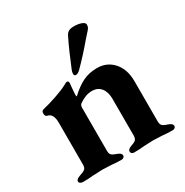

<svg xmlns="http://www.w3.org/2000/svg" viewBox="-155 -783 875 910"><g transform="rotate(-30 283.0 -327.5)"><path d="M21 0ZM21 -11Q21 -23 44 -31Q64 -37 73 -44Q82 -51 82 -69V-298Q82 -348 51 -354Q40 -356 40 -372Q40 -386 50 -389Q85 -397 126 -411Q167 -425 194 -439Q207 -447 212 -447Q221 -447 221 -435L219 -415Q216 -379 216 -378Q216 -365 218 -363Q255 -398 289.5 -415Q324 -432 368 -432Q422 -432 456.5 -393Q491 -354 491 -289V-69Q491 -51 500 -44Q509 -37 529 -31Q549 -24 549 -11Q549 -5 544 -1Q539 3 532 3Q502 3 475 0Q443 -2 426 -2Q409 -2 377 0Q352 3 321 3Q314 3 309 -1Q304 -5 304 -11Q304 -24 324 -31Q343 -37 351 -44Q359 -51 359 -69V-268Q359 -306 342 -327.5Q325 -349 295 -350Q274 -350 257 -343.5Q240 -337 221 -324Q213 -317 213 -305V-69Q213 -51 221 -44.5Q229 -38 249 -31Q269 -24 269 -11Q269 -5 264 -1Q259 3 252 3Q222 3 198 0Q166 -2 150 -2Q133 -2 99 0Q72 3 41 3Q34 3 27.5 -1Q21 -5 21 -11ZM256 -465Q256 -475 261 -486Q275 -521 293 -562Q311 -603 326 -633Q333 -647 343.5 -652.5Q354 -658 371 -658Q396 -658 413 -651.5Q430 -645 430 -634Q430 -620 420 -609L394 -580Q341 -517 293 -469Q278 -453 266 -453Q256 -453 256 -465Z"/></g></svg>

Font: EB Garamond
Style: Bold
Weight: 700
Designer: Georg Duffner and Octavio Pardo
Foundry: Georg Duffner
Version: Version 1.000; ttfautohint (v1.6)